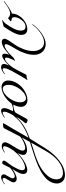

<svg xmlns="http://www.w3.org/2000/svg" viewBox="1118 -1618 1194 3469"><g transform="rotate(-90 1714.5 117.0)"><path d="M419 -300 462 -386Q469 -401 472.5 -408Q476 -415 482 -424Q488 -433 492.5 -436.5Q497 -440 502 -440Q515 -440 531.5 -433.5Q548 -427 548 -413Q548 -397 530.5 -371Q513 -345 484 -307.5Q455 -270 439 -239Q438 -237 424 -211.5Q410 -186 405 -175.5Q400 -165 390.5 -144.5Q381 -124 377.5 -108.5Q374 -93 374 -79Q374 -27 426 -27Q457 -27 510.5 -50.5Q564 -74 605 -108Q667 -156 741 -248Q745 -254 749 -254Q753 -254 753 -250Q753 -248 751 -244Q683 -152 613 -98Q556 -50 489.5 -18.5Q423 13 379 13Q345 13 325.5 -5.5Q306 -24 306 -61Q306 -71 309 -84Q312 -97 315 -107.5Q318 -118 326 -134Q334 -150 338.5 -159.5Q343 -169 353.5 -186.5Q364 -204 367.5 -210.5Q371 -217 383 -235.5Q395 -254 396 -256Q359 -228 308 -203Q257 -178 218 -178Q188 -178 171.5 -194Q155 -210 155 -235Q155 -264 195 -327Q235 -390 235 -401Q235 -432 208 -432Q201 -432 194 -430.5Q187 -429 182 -427Q177 -425 169 -420.5Q161 -416 158 -414Q155 -412 146 -406Q137 -400 134 -398Q125 -392 124 -392Q120 -392 120 -396Q120 -400 126 -404Q207 -460 246 -460Q272 -460 286 -445Q300 -430 300 -408Q300 -392 264 -334Q228 -276 228 -254Q228 -213 264 -213Q297 -213 343.5 -242Q390 -271 419 -300Z M871 85Q836 97 749 124Q662 151 620 166Q510 205 420.5 258Q331 311 270 385Q209 459 209 536Q209 658 328 658Q428 658 533.5 577Q639 496 727 339Q807 199 871 85ZM1243 -98Q1140 -11 945 59L774 334Q673 497 542.5 595.5Q412 694 285 694Q210 694 172 649Q134 604 134 549Q134 503 152 459.5Q170 416 197.5 382.5Q225 349 267.5 316.5Q310 284 349.5 261Q389 238 441.5 214.5Q494 191 531 177Q568 163 615 147Q673 127 772 96Q871 65 884 61L965 -84Q849 9 730 9Q700 9 675.5 -8.5Q651 -26 651 -56Q651 -96 675.5 -146Q700 -196 729 -236Q758 -276 782.5 -321.5Q807 -367 807 -398Q807 -424 779 -424Q746 -424 707 -398Q698 -392 697 -392Q693 -392 693 -396Q693 -400 699 -404Q763 -448 809 -448Q841 -448 860 -432Q879 -416 879 -384Q879 -352 803.5 -233Q728 -114 728 -75Q728 -24 778 -24Q819 -24 880 -52Q941 -80 981 -114L1089 -322Q1097 -337 1106.5 -356Q1116 -375 1120.5 -384Q1125 -393 1131.5 -403Q1138 -413 1145 -417Q1152 -421 1161 -422Q1201 -426 1217 -426Q1223 -426 1223 -420Q1223 -416 1208 -390Q1193 -364 1168.5 -323.5Q1144 -283 1133 -264Q1025 -72 960 36Q1116 -19 1235 -108Q1297 -156 1371 -248Q1375 -254 1379 -254Q1383 -254 1383 -250Q1383 -248 1381 -244Q1313 -152 1243 -98Z M1917 -324Q1917 -372 1898.5 -400.5Q1880 -429 1848 -429Q1793 -429 1734.5 -377.5Q1676 -326 1638.5 -252.5Q1601 -179 1601 -116Q1601 -69 1621 -39.5Q1641 -10 1672 -10Q1727 -10 1785 -61.5Q1843 -113 1880 -186.5Q1917 -260 1917 -324ZM1280 19Q1267 19 1244.5 9.5Q1222 0 1222 -10Q1222 -19 1235.5 -37Q1249 -55 1271 -82.5Q1293 -110 1307 -132Q1319 -151 1371 -248Q1393 -290 1402 -307Q1411 -324 1421 -352Q1431 -380 1431 -400Q1431 -432 1411 -432Q1388 -432 1337 -398Q1328 -392 1327 -392Q1323 -392 1323 -396Q1323 -400 1329 -404Q1404 -460 1449 -460Q1496 -460 1496 -398Q1496 -354 1440 -246Q1452 -243 1465 -243Q1497 -243 1532.5 -253.5Q1568 -264 1582 -275Q1637 -351 1719 -401Q1801 -451 1877 -451Q1929 -451 1962 -417.5Q1995 -384 1995 -332Q1995 -244 1939.5 -162Q1884 -80 1802 -32Q1720 16 1641 16Q1582 16 1550.5 -18.5Q1519 -53 1519 -100Q1519 -166 1560 -240Q1516 -239 1472 -227Q1428 -215 1412 -195Q1353 -89 1347 -78Q1345 -74 1335 -55.5Q1325 -37 1320 -28Q1315 -19 1307 -6Q1299 7 1292 13Q1285 19 1280 19Z M2294 -411Q2294 -373 2265 -319Q2266 -320 2296 -347.5Q2326 -375 2345.5 -391Q2365 -407 2394 -424Q2423 -441 2443 -441Q2460 -441 2470 -428Q2480 -415 2480 -394Q2480 -377 2474.5 -355.5Q2469 -334 2464 -321L2459 -308Q2465 -314 2474.5 -323.5Q2484 -333 2512.5 -357Q2541 -381 2568 -399.5Q2595 -418 2629.5 -433Q2664 -448 2691 -448Q2716 -448 2733 -434Q2750 -420 2750 -398Q2750 -372 2715 -317.5Q2680 -263 2638.5 -204.5Q2597 -146 2562 -55.5Q2527 35 2527 124Q2527 200 2568 258.5Q2609 317 2687 317Q2764 317 2856 251Q2948 185 2999 110Q3003 104 3007 104Q3011 104 3011 108Q3011 110 3009 114Q2939 209 2839.5 277.5Q2740 346 2651 346Q2568 346 2513.5 287Q2459 228 2459 136Q2459 55 2489 -32Q2519 -119 2555 -177.5Q2591 -236 2621 -290.5Q2651 -345 2651 -370Q2651 -396 2627 -396Q2561 -396 2437 -267Q2436 -265 2429.5 -258.5Q2423 -252 2421 -250Q2419 -248 2413 -242.5Q2407 -237 2404 -234.5Q2401 -232 2395.5 -227.5Q2390 -223 2385.5 -221.5Q2381 -220 2375.5 -217.5Q2370 -215 2364.5 -214Q2359 -213 2353 -213Q2350 -213 2350 -216Q2350 -222 2358 -227.5Q2366 -233 2368 -239Q2409 -329 2409 -361Q2409 -389 2386 -389Q2360 -389 2322.5 -356.5Q2285 -324 2251 -278Q2202 -214 2101 -9Q2098 -2 2088.5 -0.5Q2079 1 2065 1Q2051 1 2042 4L2009 16Q2004 16 2004 11Q2004 10 2005 8.5Q2006 7 2008.5 4.5Q2011 2 2013 -1Q2057 -65 2157 -248Q2217 -355 2217 -400Q2217 -432 2197 -432Q2174 -432 2123 -398Q2114 -392 2113 -392Q2109 -392 2109 -396Q2109 -400 2115 -404Q2190 -460 2235 -460Q2264 -460 2279 -446.5Q2294 -433 2294 -411Z M3087 -432Q3087 -431 3078.5 -427Q3070 -423 3055 -411.5Q3040 -400 3027 -383Q2897 -207 2897 -105Q2897 -18 2967 -18Q3033 -18 3086 -87.5Q3139 -157 3139 -214Q3139 -247 3125 -263Q3121 -264 3104.5 -268Q3088 -272 3076 -275.5Q3064 -279 3064 -282Q3064 -287 3070 -293.5Q3076 -300 3088 -308.5Q3100 -317 3102 -319Q3105 -322 3107.5 -324.5Q3110 -327 3111 -328Q3112 -329 3113 -330.5Q3114 -332 3115 -332.5Q3116 -333 3116.5 -333Q3117 -333 3119 -333Q3123 -333 3129 -329Q3135 -325 3142 -318.5Q3149 -312 3151 -311Q3173 -296 3204 -296Q3224 -296 3247.5 -303.5Q3271 -311 3297.5 -326Q3324 -341 3340.5 -351.5Q3357 -362 3384 -382Q3411 -402 3415 -404Q3424 -410 3425 -410Q3429 -410 3429 -406Q3429 -402 3423 -398Q3417 -394 3379.5 -367.5Q3342 -341 3314 -321.5Q3286 -302 3253 -284Q3220 -266 3204 -265Q3204 -197 3161.5 -131.5Q3119 -66 3053.5 -26Q2988 14 2923 14Q2819 14 2819 -103Q2819 -200 2963 -404Q2970 -415 2983 -417Q3012 -422 3040.5 -431Q3069 -440 3080 -440Q3087 -440 3087 -432Z"/></g></svg>

Font: Miama Nueva
Style: Medium
Weight: 400
Italic angle: -28°
Version: Version 1.0